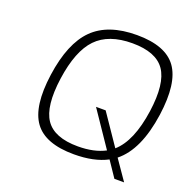

<svg xmlns="http://www.w3.org/2000/svg" viewBox="-137 -856 1059 1063"><g transform="rotate(20 392.0 -324.5)"><path d="M762.2 -349.1Q731.4 -131.8 623.5 -45.9L704.1 70.8H647L585 -21Q507.3 20 389.2 20Q219.7 20 155.8 -67.9Q91.8 -155.8 119.1 -350.1Q146.5 -544.4 235.1 -632.3Q323.7 -720.2 493.2 -720.2Q662.6 -720.2 726.1 -631.8Q789.6 -543.5 762.2 -349.1ZM177.2 -349.1Q153.3 -178.7 204.3 -103.8Q255.4 -28.8 395 -28.8Q489.7 -28.8 554.7 -63L415 -269H471.7L593.8 -89.8Q677.7 -163.1 704.1 -349.1Q728 -519 676.3 -594Q624.5 -668.9 484.9 -668.9Q345.2 -668.9 273.2 -594Q201.2 -519 177.2 -349.1Z"/></g></svg>

Font: Fivo Sans Light
Style: Regular
Weight: 300
Designer: Alexander Slobzheninov
Foundry: Alexander Slobzheninov
Version: 1.0